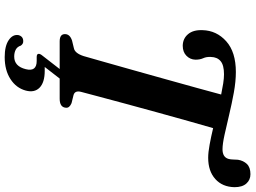

<svg xmlns="http://www.w3.org/2000/svg" viewBox="-148 -664 1034 777"><g transform="rotate(90 368.5 -275.0)"><path d="M351.5 -87.5Q344.5 -61.5 364.5 -56L397 -48Q417 -39.5 415.5 -25.5Q414 0 379 0H147Q117 0 117.5 -22Q118 -41.5 143.5 -50L174.5 -57.5Q195 -61.5 206.5 -97Q213.5 -122 228.5 -174.2Q243.5 -226.5 262 -292.8Q280.5 -359 299.8 -427.8Q319 -496.5 335.5 -556.2Q352 -616 362 -653.5Q338 -658.5 317 -661.8Q296 -665 280 -665Q243 -665 226.8 -651.2Q210.5 -637.5 210 -612Q209 -594 215 -581Q221 -568 221 -549.5Q220.5 -528 205.2 -513Q190 -498 164.5 -498Q135.5 -498.5 117.8 -519.5Q100 -540.5 101.5 -578Q103 -635 146.5 -674Q190 -713 271 -713Q309 -713 354.2 -704.8Q399.5 -696.5 444.2 -685.8Q489 -675 525.8 -667Q562.5 -659 583.5 -659Q615.5 -659 622.5 -683Q625 -692 625 -701.5Q625 -711 626 -721.5Q629.5 -743.5 643.2 -757.8Q657 -772 684.5 -772Q707.5 -772 722.2 -755.5Q737 -739 737 -707.5Q736 -658.5 704 -629.8Q672 -601 618 -601Q596 -601 564.8 -606.8Q533.5 -612.5 498 -621Q486.5 -581.5 469.8 -522.2Q453 -463 434.8 -396.5Q416.5 -330 399.5 -267.2Q382.5 -204.5 369.8 -156.5Q357 -108.5 351.5 -87.5ZM263.5 -6H302L250.5 60.5Q257.5 60.5 266 60.5Q313 60.5 334.2 81.2Q355.5 102 346 137.5Q335.5 176 299.5 199.2Q263.5 222.5 210.5 222.5Q165.5 222.5 141.8 206.2Q118 190 121.5 167Q126.5 148 145 147.5Q156.5 146.5 164 157Q168.5 171.5 180.5 177.8Q192.5 184 208.5 184Q248 184 259.5 137Q270.5 93 226 93H210.5Q198.5 93 197.5 86.2Q196.5 79.5 204.5 70Z"/></g></svg>

Font: Fraunces 9pt S000 SemiBold
Style: Italic
Weight: 600
Italic angle: -16°
Version: Version 1.000; ttfautohint (v1.8.3)